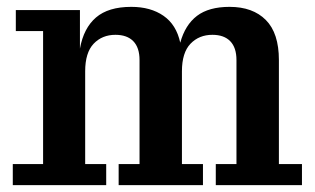

<svg xmlns="http://www.w3.org/2000/svg" viewBox="-20 -537 915 557"><path d="M17.1 0V-61H105V-446.8H25.9V-507.8H211.9V-396Q222.7 -455.6 258.5 -486.3Q294.4 -517.1 360.8 -517.1Q417 -517.1 454.3 -491.2Q491.7 -465.3 502.9 -413.1Q517.1 -464.8 551.5 -491Q585.9 -517.1 646 -517.1Q713.4 -517.1 751.2 -479Q789.1 -440.9 789.1 -362.8V-61H856V0H606V-61H666V-362.8Q666 -398.9 647.9 -417.5Q629.9 -436 596.2 -436Q557.6 -436 532.7 -410.2Q507.8 -384.3 507.8 -330.1V-61H568.8V0H324.2V-61H384.8V-362.8Q384.8 -398.9 366.7 -417.5Q348.6 -436 314.9 -436Q276.4 -436 251.7 -410.2Q227.1 -384.3 227.1 -330.1V-61H288.1V0Z"/></svg>

Font: Montagu Slab 144pt Medium
Style: Regular
Weight: 500
Designer: Florian Karsten
Foundry: Florian Karsten
Version: Version 1.000